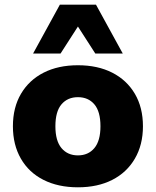

<svg xmlns="http://www.w3.org/2000/svg" viewBox="-20 -787 664 818"><path d="M312 11Q228 11 165.5 -20.5Q103 -52 69 -111Q35 -170 35 -249Q35 -329 69.5 -387.5Q104 -446 166 -477.5Q228 -509 312 -509Q396 -509 458 -477.5Q520 -446 554.5 -387.5Q589 -329 589 -249Q589 -170 554.5 -111Q520 -52 458 -20.5Q396 11 312 11ZM312 -125Q356 -125 382 -156Q408 -187 408 -249Q408 -312 382 -342.5Q356 -373 312 -373Q268 -373 242 -342.5Q216 -312 216 -249Q216 -187 242 -156Q268 -125 312 -125ZM121 -559 235 -767H389L503 -559H386L312 -674L238 -559Z"/></svg>

Font: Nunito Sans 10pt Black
Style: Regular
Weight: 900
Designer: Vernon Adams
Foundry: Vernon Adams
Version: Version 3.101;gftools[0.9.27]